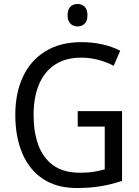

<svg xmlns="http://www.w3.org/2000/svg" viewBox="-20 -936 701 966"><path d="M371 -377H594V-26Q541 -8 486.5 1Q432 10 367 10Q265 10 196 -36Q127 -82 92 -165Q57 -248 57 -358Q57 -468 95.5 -550Q134 -632 208.5 -678Q283 -724 390 -724Q445 -724 494 -713Q543 -702 585 -681L552 -605Q516 -624 474 -635Q432 -646 388 -646Q312 -646 258.5 -612Q205 -578 177 -513Q149 -448 149 -357Q149 -273 172.5 -207.5Q196 -142 247.5 -104.5Q299 -67 383 -67Q423 -67 452.5 -72Q482 -77 507 -84V-299H371ZM371 -916Q392 -916 406 -902Q420 -888 420 -859Q420 -831 406 -817Q392 -803 371 -803Q349 -803 334.5 -817Q320 -831 320 -859Q320 -888 334 -902Q348 -916 371 -916Z"/></svg>

Font: Noto Sans Thai SemiCondensed
Style: Regular
Weight: 400
Width: 4
Designer: Monotype Design Team
Foundry: Monotype Imaging Inc.
Version: Version 2.001